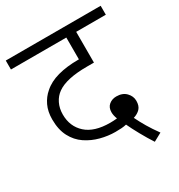

<svg xmlns="http://www.w3.org/2000/svg" viewBox="-161 -731 832 892"><g transform="rotate(-30 254.5 -285.5)"><path d="M411 51Q390 19 369 -19Q348 -57 335 -85Q323 -82 308.5 -81Q294 -80 276 -80Q237 -80 197 -90.5Q157 -101 123.5 -123.5Q90 -146 70 -184Q50 -222 50 -277Q50 -319 65 -350.5Q80 -382 105 -403Q136 -431 184 -444Q232 -457 293 -457H297V-574H0V-622H509V-574H350V-409H313Q202 -409 153 -374Q130 -358 117 -331.5Q104 -305 104 -272Q104 -208 147.5 -168.5Q191 -129 276 -129Q285 -129 294 -129.5Q303 -130 313 -131Q305 -151 305 -168Q305 -194 321.5 -207.5Q338 -221 361 -221Q394 -221 413 -201.5Q432 -182 432 -157Q432 -130 418.5 -115.5Q405 -101 382 -94Q396 -65 413.5 -35.5Q431 -6 455 27Z"/></g></svg>

Font: Noto Sans Light
Style: Italic
Weight: 300
Italic angle: -12°
Designer: Monotype Design Team
Foundry: Monotype Imaging Inc.
Version: Version 2.013; ttfautohint (v1.8.4.7-5d5b)